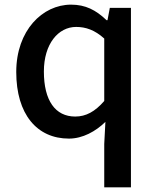

<svg xmlns="http://www.w3.org/2000/svg" viewBox="-20 -584 670 827"><path d="M429 223H544V-550H453L443 -497H439C393 -541 348 -564 286 -564C163 -564 50 -453 50 -274C50 -92 139 13 277 13C336 13 392 -18 434 -59L429 36ZM304 -82C218 -82 169 -151 169 -276C169 -395 231 -468 308 -468C349 -468 388 -455 429 -418V-149C389 -103 350 -82 304 -82Z"/></svg>

Font: Noto Sans Japanese Medium
Style: Regular
Weight: 500
Designer: Ryoko NISHIZUKA (kana & ideographs); Paul D. Hunt (Latin, Greek & Cyrillic); Wenlong ZHANG (bopomofo); Sandoll Communica
Foundry: Adobe Systems Incorporated
Version: Version 1.000;PS 1;hotconv 1.0.78;makeotf.lib2.5.61930